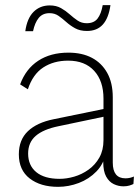

<svg xmlns="http://www.w3.org/2000/svg" viewBox="-20 -714 541 744"><path d="M381 -332Q381 -400 345 -439.5Q309 -479 244 -479Q188 -479 147.5 -452.5Q107 -426 88 -368L58 -387Q80 -447 128 -478.5Q176 -510 245 -510Q298 -510 336 -490Q374 -470 395.5 -431.5Q417 -393 417 -337V-84Q417 -23 466 -23Q476 -23 484 -25Q492 -27 499 -30L497 -1Q491 2 481.5 5Q472 8 458 8Q439 8 421 -0.5Q403 -9 391.5 -29.5Q380 -50 380 -87V-122L391 -125Q383 -80 354 -50Q325 -20 285.5 -5Q246 10 205 10Q137 10 95 -22.5Q53 -55 53 -116Q53 -172 88 -205.5Q123 -239 188 -252L388 -293V-263L207 -225Q148 -213 118.5 -187.5Q89 -162 89 -119Q89 -73 120.5 -47Q152 -21 211 -21Q238 -21 267.5 -29.5Q297 -38 323 -56.5Q349 -75 365 -103.5Q381 -132 381 -171ZM408 -694Q401 -644 378.5 -619Q356 -594 317 -594Q290 -594 271 -604.5Q252 -615 237 -628.5Q222 -642 207 -652.5Q192 -663 172 -663Q145 -663 130 -644.5Q115 -626 108 -593H78Q85 -643 110 -668Q135 -693 173 -693Q198 -693 216.5 -682.5Q235 -672 250 -658.5Q265 -645 280.5 -634.5Q296 -624 316 -624Q344 -624 358 -642Q372 -660 378 -694Z"/></svg>

Font: Kantumruy Pro ExtraLight
Style: Regular
Weight: 250
Version: Version 1.002